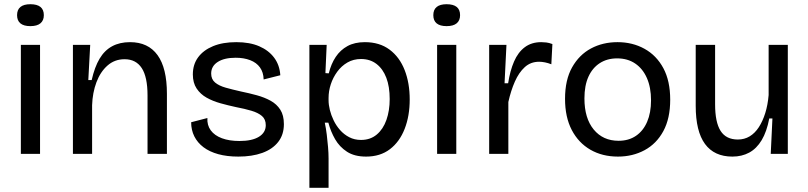

<svg xmlns="http://www.w3.org/2000/svg" viewBox="-20 -730 3836 911"><path d="M79 0V-517H170V0ZM124 -606Q93 -606 77 -619Q61 -632 61 -658Q61 -684 77 -697Q93 -710 124 -710Q156 -710 172 -697Q188 -684 188 -658Q188 -633 172 -619.5Q156 -606 124 -606Z M326 0V-318V-517H408L399 -350H415Q429 -412 452.5 -451.5Q476 -491 512 -510.5Q548 -530 597 -530Q683 -530 727.5 -468.5Q772 -407 772 -285V0H680V-277Q680 -365 652.5 -407Q625 -449 571 -449Q524 -449 490 -419Q456 -389 437.5 -339.5Q419 -290 417 -231V0Z M1111 13Q1057 13 1015.5 1.5Q974 -10 945.5 -31.5Q917 -53 902 -83Q887 -113 887 -150L964 -170Q962 -136 980 -111.5Q998 -87 1033 -74Q1068 -61 1116 -61Q1176 -61 1208.5 -81Q1241 -101 1241 -136Q1241 -164 1223 -179.5Q1205 -195 1173 -204.5Q1141 -214 1099 -222Q1062 -230 1026 -240Q990 -250 960.5 -266.5Q931 -283 913 -310Q895 -337 895 -377Q895 -424 920 -458Q945 -492 991 -511Q1037 -530 1101 -530Q1165 -530 1210 -510.5Q1255 -491 1281 -456Q1307 -421 1310 -373L1231 -353Q1230 -387 1213.5 -410Q1197 -433 1167 -444.5Q1137 -456 1098 -456Q1044 -456 1013 -436Q982 -416 982 -381Q982 -354 1000.5 -338.5Q1019 -323 1051 -314Q1083 -305 1123 -296Q1162 -288 1198.5 -278Q1235 -268 1264 -252Q1293 -236 1310 -209.5Q1327 -183 1327 -141Q1327 -91 1300 -56.5Q1273 -22 1224.5 -4.5Q1176 13 1111 13Z M1448 161V-259V-517H1530L1524 -383L1540 -382Q1551 -427 1573 -460Q1595 -493 1629 -511.5Q1663 -530 1711 -530Q1781 -530 1828.5 -494.5Q1876 -459 1900 -397.5Q1924 -336 1924 -258Q1924 -180 1900 -118.5Q1876 -57 1830 -22Q1784 13 1717 13Q1662 13 1626.5 -10Q1591 -33 1570 -69.5Q1549 -106 1538 -148H1521Q1527 -120 1530.5 -90.5Q1534 -61 1536.5 -32.5Q1539 -4 1539 22V161ZM1693 -66Q1737 -66 1767.5 -91.5Q1798 -117 1813.5 -161Q1829 -205 1829 -260Q1829 -319 1813 -361Q1797 -403 1766.5 -426.5Q1736 -450 1693 -450Q1657 -450 1628.5 -433.5Q1600 -417 1580 -389.5Q1560 -362 1549.5 -330Q1539 -298 1539 -265V-254Q1539 -233 1545 -208.5Q1551 -184 1563 -159Q1575 -134 1593.5 -113Q1612 -92 1637 -79Q1662 -66 1693 -66Z M2054 0V-517H2145V0ZM2099 -606Q2068 -606 2052 -619Q2036 -632 2036 -658Q2036 -684 2052 -697Q2068 -710 2099 -710Q2131 -710 2147 -697Q2163 -684 2163 -658Q2163 -633 2147 -619.5Q2131 -606 2099 -606Z M2301 0V-279V-517H2383L2374 -335H2391Q2400 -394 2419 -438Q2438 -482 2470 -506Q2502 -530 2548 -530Q2559 -530 2572 -528.5Q2585 -527 2601 -521L2596 -425Q2581 -431 2566 -434Q2551 -437 2538 -437Q2498 -437 2470 -411.5Q2442 -386 2423 -343Q2404 -300 2392 -246V0Z M2912 13Q2838 13 2781.5 -19.5Q2725 -52 2693 -113Q2661 -174 2661 -261Q2661 -351 2694.5 -410.5Q2728 -470 2784 -500Q2840 -530 2910 -530Q2981 -530 3038 -498.5Q3095 -467 3127.5 -406.5Q3160 -346 3160 -257Q3160 -168 3127.5 -108Q3095 -48 3038.5 -17.5Q2982 13 2912 13ZM2915 -62Q2963 -62 2997.5 -85.5Q3032 -109 3050.5 -152Q3069 -195 3069 -254Q3069 -315 3049.5 -359.5Q3030 -404 2994 -428.5Q2958 -453 2908 -453Q2861 -453 2826 -430.5Q2791 -408 2772 -366Q2753 -324 2753 -263Q2753 -169 2797 -115.5Q2841 -62 2915 -62Z M3455 13Q3369 13 3325 -47Q3281 -107 3281 -228V-517H3373V-235Q3373 -150 3399 -109Q3425 -68 3481 -68Q3512 -68 3537 -83Q3562 -98 3580.5 -126.5Q3599 -155 3611 -193.5Q3623 -232 3627 -279V-517H3718V-218V0H3637L3645 -168H3630Q3618 -105 3594 -65Q3570 -25 3535 -6Q3500 13 3455 13Z"/></svg>

Font: Bricolage Grotesque 17pt
Style: Regular
Weight: 400
Version: Version 1.001;gftools[0.9.33.dev8+g029e19f]